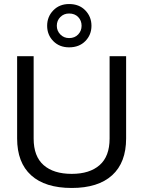

<svg xmlns="http://www.w3.org/2000/svg" viewBox="-20 -923 711 953"><path d="M323 -688Q275 -688 244.5 -719Q214 -750 214 -795Q214 -840 244.5 -871.5Q275 -903 323 -903Q373 -903 403.5 -871.5Q434 -840 434 -795Q434 -750 403.5 -719Q373 -688 323 -688ZM323 -734Q351 -734 368 -752Q385 -770 385 -795Q385 -821 368 -838.5Q351 -856 323 -856Q297 -856 279.5 -838.5Q262 -821 262 -795Q262 -770 279.5 -752Q297 -734 323 -734ZM336 10Q204 10 134.5 -53Q65 -116 65 -236V-644H147V-235Q147 -147 196.5 -103.5Q246 -60 336 -60Q425 -60 474.5 -103.5Q524 -147 524 -235V-644H606V-236Q606 -116 536.5 -53Q467 10 336 10Z"/></svg>

Font: Kanit Light
Style: Regular
Weight: 300
Designer: Katatrad Team
Foundry: CadsonDemak
Version: Version 2.000; ttfautohint (v1.8.3)